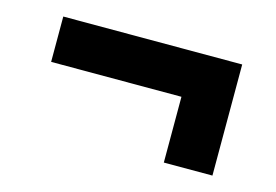

<svg xmlns="http://www.w3.org/2000/svg" viewBox="-50 -469 652 454"><g transform="rotate(15 275.5 -242.0)"><path d="M495 -106H376V-267H57V-378H495Z"/></g></svg>

Font: Montserrat Ace
Style: Bold
Weight: 700
Designer: Julieta Ulanovsky
Foundry: Julieta Ulanovsky
Version: Version 1